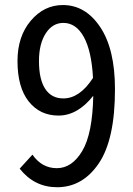

<svg xmlns="http://www.w3.org/2000/svg" viewBox="-20 -746 540 777"><path d="M236.3 -347.7Q302.7 -347.7 356.4 -430.7Q350.6 -539.1 319.3 -596.2Q288.1 -653.3 236.3 -653.3Q192.4 -653.3 165 -610.8Q137.7 -568.4 137.7 -499Q137.7 -424.8 163.1 -386.2Q188.5 -347.7 236.3 -347.7ZM59.6 -63.5 111.3 -120.1Q149.4 -65.4 210 -65.4Q271.5 -65.4 313 -135.3Q354.5 -205.1 357.4 -358.4Q293.9 -278.3 216.8 -278.3Q141.6 -278.3 96.2 -335.4Q50.8 -392.6 50.8 -499Q50.8 -598.6 104.5 -662.1Q158.2 -725.6 234.4 -725.6Q326.2 -725.6 385.7 -636.2Q445.3 -546.9 445.3 -384.8Q445.3 -181.6 379.9 -85Q314.5 11.7 210.9 11.7Q119.1 11.7 59.6 -63.5Z"/></svg>

Font: Gen Shin Gothic Monospace Regular
Style: Regular
Weight: 400
Designer: [Source Han Sans]
Ryoko NISHIZUKA  (kana & ideographs); Paul D. Hunt (Latin, Greek & Cyrillic); Wenlong ZHANG  (bopomofo
Version: Version 1.002.20150607